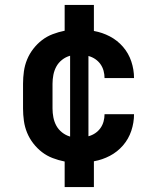

<svg xmlns="http://www.w3.org/2000/svg" viewBox="-20 -648 640 775"><path d="M241 107V4Q216 -1 192.5 -10Q169 -19 149.5 -34Q130 -49 114.5 -69Q99 -89 89.5 -112Q80 -135 76.5 -160Q73 -185 73 -210V-310Q73 -335 76.5 -360Q80 -385 89.5 -408Q99 -431 114.5 -451Q130 -471 149.5 -486Q169 -501 192.5 -510Q216 -519 241 -524V-628H359V-523Q393 -517 423.5 -501Q454 -485 476.5 -459Q499 -433 510 -400Q521 -367 521 -333Q521 -333 521 -333Q521 -333 521 -333H402Q402 -333 402 -333Q402 -333 402 -333Q402 -348 398 -362.5Q394 -377 385.5 -389Q377 -401 364.5 -409.5Q352 -418 337 -422V-98Q352 -102 364.5 -110.5Q377 -119 385.5 -131Q394 -143 398 -157.5Q402 -172 402 -187Q402 -187 402 -187Q402 -187 402 -187H521Q521 -187 521 -187Q521 -187 521 -187Q521 -153 510 -120Q499 -87 476.5 -61Q454 -35 423.5 -19Q393 -3 359 3V107ZM263 -97V-423Q263 -423 263 -423Q263 -423 263 -423Q245 -418 230.5 -406.5Q216 -395 207.5 -379.5Q199 -364 195.5 -346Q192 -328 192 -310V-210Q192 -192 195.5 -174Q199 -156 207.5 -140.5Q216 -125 230.5 -113.5Q245 -102 262 -97Q263 -97 263 -97Q263 -97 263 -97Z"/></svg>

Font: Iosevka SS04 Extended
Style: Bold
Weight: 700
Width: 7
Monospace: yes
Designer: Belleve Invis
Foundry: Belleve Invis
Version: Version 19.0.0; ttfautohint (v1.8.4)